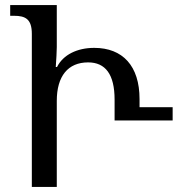

<svg xmlns="http://www.w3.org/2000/svg" viewBox="-20 -734 717 754"><path d="M105 0H203V-338C203 -435 247 -489 326 -489C394 -489 430 -442 430 -343V-261H658V-313H528V-345C528 -475 462 -546 350 -546C283 -546 228 -519 204 -471H199C201 -503 203 -529 203 -549V-714H20V-672H35C80 -672 105 -659 105 -601Z"/></svg>

Font: Noto Serif Georgian SemiCondensed
Style: Regular
Weight: 400
Width: 4
Designer: Monotype Design Team, Akaki Razmadze
Foundry: Google LLC
Version: Version 2.003